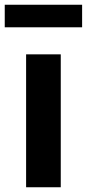

<svg xmlns="http://www.w3.org/2000/svg" viewBox="-31 -789 366 809"><path d="M79 0V-560H225V0ZM-11 -674V-769H315V-674Z"/></svg>

Font: Source Han Sans CN Bold
Style: Bold
Weight: 700
Designer: Ryoko NISHIZUKA 西塚涼子 (kana & ideographs); Paul D. Hunt (Latin, Greek & Cyrillic); Wenlong ZHANG 张文龙 (bopomofo); Sandoll 
Foundry: Adobe Systems Incorporated
Version: Version 1.00;May 30, 2023;FontCreator 11.5.0.2422 32-bit